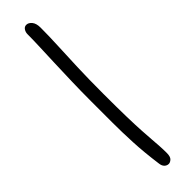

<svg xmlns="http://www.w3.org/2000/svg" viewBox="-332 -794 937 937"><g transform="rotate(-45 136.5 -326.0)"><path d="M153 160Q141 160 131.5 151Q122 142 120 123Q108 34 104.5 -39Q101 -112 101 -180V-321Q101 -396 103 -461.5Q105 -527 107 -583.5Q109 -640 111 -688Q113 -736 113 -775Q113 -789 120.5 -800.5Q128 -812 141 -812Q156 -812 168.5 -797Q181 -782 181 -753Q181 -698 178 -634Q175 -570 172 -490Q169 -410 169 -307Q169 -213 170.5 -150.5Q172 -88 174.5 -47.5Q177 -7 179 19Q181 45 182.5 67Q184 89 184 115Q184 141 173.5 150.5Q163 160 153 160Z"/></g></svg>

Font: Shantell Sans Light Light
Style: Regular
Weight: 300
Version: Version 1.008;[ac192a2d6]